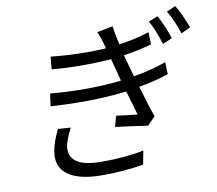

<svg xmlns="http://www.w3.org/2000/svg" viewBox="-89 -910 1197 1059"><g transform="rotate(-10 509.5 -380.5)"><path d="M203.5 -250 274.5 -245Q242.5 -183.2 236.5 -148.1Q227.3 -92 269.5 -60.9Q311.8 -29.8 409.8 -29.8Q546.9 -29.8 646.3 -51.1L631.7 25.9Q521.3 44 399.9 44Q272 44 209.7 -0.5Q147.4 -45.1 161.9 -132.1Q170.5 -183.6 203.5 -250ZM849.4 -509.9 852.3 -442.1Q782.7 -418.7 685.4 -400.9Q714.5 -298.7 740.4 -226.9L696 -181.1Q601.6 -195.7 515.3 -206L532 -266Q598.4 -257.1 649.9 -252.1Q633.9 -304 610.1 -388.1Q492.5 -373.9 365.8 -373.9Q276.6 -373.9 185 -380L194.6 -449.9Q293.3 -441.1 392 -441.1Q497.2 -441.1 592 -452.1L558.6 -578.1Q485.1 -572.1 404.8 -572.1Q303.6 -572.1 225.9 -579.9L232.6 -649.9Q329.2 -638.8 437.9 -638.8Q491.1 -638.8 541.2 -642Q540.1 -648.1 537.5 -657.5Q534.8 -666.9 534.1 -670.1Q520.6 -715.9 509.2 -737.9L598 -755Q609 -687.1 617.9 -650.9Q708.5 -662.6 788 -688.9L789.8 -620Q716.3 -599.1 632.1 -587L642.8 -547.9Q650.9 -516.3 666.5 -463.1Q769.5 -480.8 849.4 -509.9ZM800.4 -746.1 851.9 -767Q865.8 -742.2 882.5 -703.7Q899.1 -665.1 909.1 -633.9L855.1 -611.2Q830.6 -691.8 800.4 -746.1ZM907.7 -783 958.1 -805Q989.3 -753.6 1018.8 -675.1L965.9 -650.9Q941.4 -726.9 907.7 -783Z"/></g></svg>

Font: Karasuma Gothic
Style: Italic
Weight: 400
Italic angle: -9.39999°
Designer: Rasmus Andersson / Ryoko Nishizuka
Foundry: Genbu
Version: Version 1.00